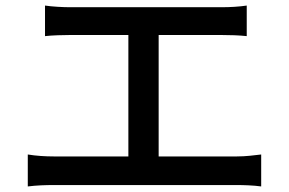

<svg xmlns="http://www.w3.org/2000/svg" viewBox="-20 -702 1040 691"><path d="M551 -139V-576H778C807 -576 840 -575 868 -572V-682C841 -678 809 -676 778 -676H231C208 -676 168 -678 142 -682V-572C168 -575 209 -576 231 -576H442V-139H173C144 -139 110 -141 80 -146V-31C112 -35 144 -36 173 -36H833C854 -36 893 -35 920 -31V-146C894 -143 865 -139 833 -139Z"/></svg>

Font: Noto Sans Japanese Medium
Style: Regular
Weight: 500
Designer: Ryoko NISHIZUKA (kana & ideographs); Paul D. Hunt (Latin, Greek & Cyrillic); Wenlong ZHANG (bopomofo); Sandoll Communica
Foundry: Adobe Systems Incorporated
Version: Version 1.000;PS 1;hotconv 1.0.78;makeotf.lib2.5.61930